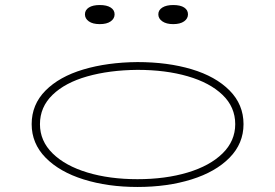

<svg xmlns="http://www.w3.org/2000/svg" viewBox="-20 -731 1095 764"><path d="M106 -237Q106 -315 161 -370.5Q216 -426 311.5 -454.5Q407 -483 527 -484Q647 -484 742.5 -455.5Q838 -427 893.5 -371Q949 -315 949 -237Q949 -160 893.5 -103.5Q838 -47 742 -17Q646 13 527 13Q409 13 313 -17Q217 -47 161.5 -103.5Q106 -160 106 -237ZM916 -237Q916 -305 865.5 -353.5Q815 -402 727 -427.5Q639 -453 527 -453Q415 -452 327 -427Q239 -402 189 -353.5Q139 -305 139 -237Q139 -170 189.5 -120.5Q240 -71 328 -44.5Q416 -18 527 -18Q638 -18 726.5 -44.5Q815 -71 865.5 -120.5Q916 -170 916 -237ZM318 -674Q318 -691 333.5 -701Q349 -711 377 -711Q405 -711 420.5 -701Q436 -691 436 -674Q436 -657 420.5 -646Q405 -635 377 -635Q349 -635 333.5 -646Q318 -657 318 -674ZM610 -674Q610 -691 626 -701Q642 -711 669 -711Q698 -711 713 -701Q728 -691 728 -674Q728 -657 712.5 -646Q697 -635 669 -635Q642 -635 626 -646Q610 -657 610 -674Z"/></svg>

Font: BioRhyme Expanded ExtraLight
Style: Regular
Weight: 275
Width: 7
Designer: Aoife Mooney
Foundry: Aoife Mooney Type
Version: Version 1.001